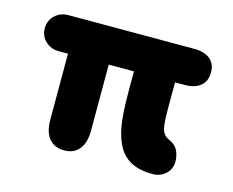

<svg xmlns="http://www.w3.org/2000/svg" viewBox="-67 -492 723 596"><g transform="rotate(15 294.0 -193.5)"><path d="M115 -282V-70Q115 -31 132 -10Q149 11 181 11Q212 11 229 -10Q246 -31 246 -70V-282H327V-219Q327 -145 334 -106Q341 -67 357 -40Q388 11 464 11Q489 11 506 -4Q523 -19 524 -42Q524 -89 490 -104Q483 -107 478 -110.5Q473 -114 469 -120Q463 -130 461 -147.5Q459 -165 459 -195V-282H489Q523 -282 541 -297.5Q559 -313 559 -340Q559 -368 541 -383Q523 -398 489 -398H86Q60 -398 42.5 -381.5Q25 -365 25 -340Q25 -315 42.5 -298.5Q60 -282 86 -282Z"/></g></svg>

Font: Beiruti ExtraBold
Style: Regular
Weight: 800
Designer: Arlette Boutros
Foundry: Boutros
Version: Version 1.41